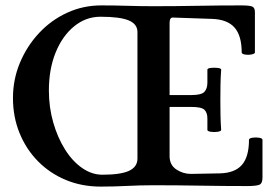

<svg xmlns="http://www.w3.org/2000/svg" viewBox="-20 -686 1022 711"><path d="M353 5Q283 5 224 -19.5Q165 -44 121 -88.5Q77 -133 52.5 -193Q28 -253 28 -323Q28 -392 54 -454Q80 -516 125 -564Q170 -612 229 -639Q288 -666 355 -666Q403 -666 451.5 -664.5Q500 -663 548 -663Q630 -663 710.5 -664.5Q791 -666 873 -666Q903 -666 913.5 -662Q924 -658 924 -641V-492Q924 -487 912 -484.5Q900 -482 887.5 -484Q875 -486 875 -492Q875 -554 848.5 -584Q822 -614 766 -616L621 -621Q608 -622 608 -601V-334H689Q726 -334 737 -346Q748 -358 748 -380V-428Q748 -433 760.5 -434.5Q773 -436 786 -434.5Q799 -433 799 -428Q797 -400 796.5 -372.5Q796 -345 796 -317Q796 -289 796.5 -261Q797 -233 799 -205Q799 -200 786 -198Q773 -196 760.5 -198Q748 -200 748 -205V-247Q748 -269 737 -279.5Q726 -290 689 -290H608V-108Q608 -75 633 -58.5Q658 -42 687 -42L793 -44Q849 -45 875.5 -75Q902 -105 902 -168Q902 -174 914.5 -176Q927 -178 939.5 -176Q952 -174 952 -168V-28Q952 -6 939.5 -1.5Q927 3 895 3Q808 3 721.5 1.5Q635 0 548 0Q499 0 450.5 2.5Q402 5 353 5ZM359 -39Q427 -39 458 -53.5Q489 -68 489 -99V-567Q489 -597 456.5 -610.5Q424 -624 352 -624Q298 -624 254.5 -588.5Q211 -553 186 -491.5Q161 -430 161 -351Q161 -289 177 -233Q193 -177 220.5 -133Q248 -89 284 -64Q320 -39 359 -39Z"/></svg>

Font: Junicode
Style: Bold
Weight: 700
Designer: Peter S. Baker
Version: Version 2.100; ttfautohint (v1.8.4)